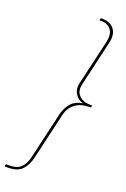

<svg xmlns="http://www.w3.org/2000/svg" viewBox="-255 -845 700 1068"><g transform="rotate(20 95.0 -311.0)"><path d="M154 -790Q201 -790 224.5 -760Q248 -730 236 -678L174 -411Q163 -367 187.5 -342Q212 -317 254 -317H266L263 -304H256Q203 -304 170.5 -279Q138 -254 128 -210L64 66Q53 113 26 140.5Q-1 168 -56 168H-76L-73 154H-53Q-6 154 16.5 130.5Q39 107 48 66L112 -210Q121 -248 145 -276Q169 -304 214 -311Q184 -318 166.5 -345.5Q149 -373 158 -411L220 -678Q230 -724 211 -750Q192 -776 153 -776H142L145 -790Z"/></g></svg>

Font: Prodigy Sans Thin
Style: Italic
Weight: 100
Italic angle: -13°
Designer: Wei Huang
Foundry: Wei Huang
Version: Version 1.003; ttfautohint (v1.8.3)